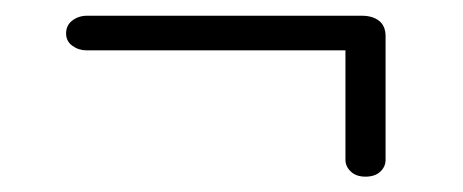

<svg xmlns="http://www.w3.org/2000/svg" viewBox="-20 -441 588 244"><path d="M64 -398.5Q64 -409 72 -415Q80 -421 90.5 -421H440Q453.5 -421 461.8 -414.5Q470 -408 470 -395V-238Q470 -229 463.2 -222.8Q456.5 -216.5 444.5 -216.5Q432.5 -216.5 425.8 -223Q419 -229.5 419 -238V-387L428 -377H90Q80 -377 72 -382.8Q64 -388.5 64 -398.5Z"/></svg>

Font: Fraunces 28pt
Style: Regular
Weight: 400
Version: Version 1.000;[b76b70a41]